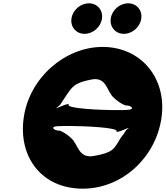

<svg xmlns="http://www.w3.org/2000/svg" viewBox="-20 -1123 1001 1158"><path d="M516 -1103C465 -1103 418 -1062 411 -1011C404 -960 439 -919 490 -919C541 -919 588 -960 595 -1011C602 -1062 567 -1103 516 -1103ZM753 -1103C702 -1103 655 -1062 648 -1011C641 -960 676 -919 727 -919C778 -919 825 -960 832 -1011C839 -1062 804 -1103 753 -1103ZM662 -459C611 -459 366 -467 396 -494C382 -503 306 -457 320 -475C330 -484 290 -445 320 -472C346 -492 336 -481 371 -534C415 -601 427 -624 535 -644C624 -660 625 -568 666 -534C680 -520 708 -497 738 -487C754 -487 767 -484 775 -475C783 -457 737 -459 662 -459ZM414 -363C465 -363 710 -355 681 -329C695 -320 770 -365 757 -348C748 -339 784 -376 755 -350C729 -331 746 -337 706 -289C667 -219 654 -201 544 -182C452 -166 451 -255 410 -289C397 -302 369 -325 340 -335C323 -335 309 -339 302 -348C293 -365 340 -363 414 -363ZM123 -413C89 -172 235 15 479 15C716 15 920 -172 954 -413C988 -654 828 -840 599 -840C372 -840 157 -654 123 -413Z"/></svg>

Font: Hussar Przerywany
Style: Obl
Weight: 400
Foundry: Cannot Into Space Fonts
Version: Version 0.982